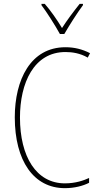

<svg xmlns="http://www.w3.org/2000/svg" viewBox="-20 -970 515 1000"><path d="M292 -793H315C341 -838 381 -901 412 -943V-950H395C360 -906 330 -866 303 -824C278 -866 243 -916 213 -950H196V-943C222 -909 266 -840 292 -793ZM321 -699C356 -699 397 -693 437 -670L449 -693C408 -714 367 -724 321 -724C139 -724 57 -554 57 -359C57 -133 155 10 318 10C368 10 413 -2 444 -18V-43C416 -30 373 -15 318 -15C169 -15 84 -154 84 -358C84 -537 156 -699 321 -699Z"/></svg>

Font: Noto Sans Gujarati Condensed Thin
Style: Regular
Weight: 100
Width: 3
Designer: Jelle Bosma - Monotype Design Team, Universal Thirst
Foundry: Monotype Imaging Inc.
Version: Version 2.106